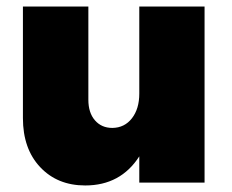

<svg xmlns="http://www.w3.org/2000/svg" viewBox="-20 -564 717 593"><path d="M410.2 -543.9H611.8V0H410.2V-81.1Q352.5 8.8 243.2 8.8Q157.2 8.8 104 -47.9Q50.8 -104.5 50.8 -199.2V-543.9H252.9V-255.9Q252.9 -215.8 273.2 -192.4Q293.5 -168.9 327.1 -168.9Q364.7 -169.4 387.5 -198.7Q410.2 -228 410.2 -274.9Z"/></svg>

Font: Montserrat arm ExtraBold
Style: Regular
Weight: 800
Designer: Julieta Ulanovsky
Foundry: Julieta Ulanovsky
Version: Version 6.000;PS 006.000;hotconv 1.0.88;makeotf.lib2.5.64775